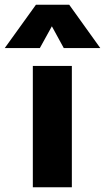

<svg xmlns="http://www.w3.org/2000/svg" viewBox="-70 -787 442 807"><path d="M68 0V-510H232V0ZM-50 -585 81 -767H221L351.5 -585H198L148 -676.5L97.5 -585Z"/></svg>

Font: Geologica
Style: Bold
Weight: 700
Designer: Sindre Bremnes, Frode Helland
Foundry: Monokrom Skriftforlag AS
Version: Version 1.010; ttfautohint (v1.8.4.7-5d5b);gftools[0.9.28]